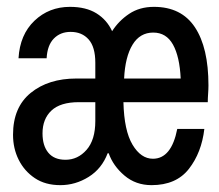

<svg xmlns="http://www.w3.org/2000/svg" viewBox="-20 -528 640 560"><path d="M156 12Q112 12 81.5 -8.5Q51 -29 34.5 -62Q18 -95 18 -135Q18 -215 69.5 -257Q121 -299 203 -299H258V-345Q258 -391 238.5 -413Q219 -435 186 -435Q156 -435 137 -415.5Q118 -396 116 -358H34Q38 -427 80.5 -467.5Q123 -508 184 -508Q231 -508 261.5 -489Q292 -470 307 -437Q326 -467 356.5 -487.5Q387 -508 429 -508Q509 -508 548.5 -448.5Q588 -389 588 -279Q588 -268 587 -254.5Q586 -241 586 -230H340Q342 -147 366.5 -106Q391 -65 426 -65Q480 -65 497 -152H576Q568 -83 531 -35.5Q494 12 422 12Q376 12 343 -16Q310 -44 297 -81H294Q277 -36 238.5 -12Q200 12 156 12ZM342 -299H507Q504 -363 484.5 -398Q465 -433 427 -433Q388 -433 366.5 -397.5Q345 -362 342 -299ZM171 -62Q207 -62 232.5 -91Q258 -120 258 -175V-230H210Q156 -230 130 -205.5Q104 -181 104 -139Q104 -103 121 -82.5Q138 -62 171 -62Z"/></svg>

Font: DM Mono
Style: Regular
Weight: 400
Designer: Colophon Foundry
Foundry: Colophon Foundry
Version: Version 1.000; ttfautohint (v1.8.2.53-6de2)